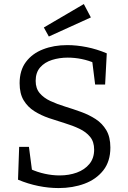

<svg xmlns="http://www.w3.org/2000/svg" viewBox="-20 -933 640 962"><path d="M158.7 -527.7Q158.7 -490 179 -466.2Q199.3 -442.3 232.7 -426.8Q266 -411.3 306.2 -399Q346.3 -386.7 386 -372.3Q425.7 -358 459 -336.5Q492.3 -315 512.7 -280.7Q533 -246.3 533 -193.7Q533 -124.3 497.5 -79.3Q462 -34.3 403.2 -12.5Q344.3 9.3 273.7 9.3Q224 9.3 172.2 -1.2Q120.3 -11.7 70.3 -32.7L76 -197H125L141.7 -69.3L132.3 -86.3Q167.3 -70.3 205 -62.2Q242.7 -54 278.7 -54Q325.7 -54 365 -68.3Q404.3 -82.7 428 -111.5Q451.7 -140.3 451.7 -183.3Q451.7 -222.7 431.5 -247.3Q411.3 -272 378 -287.8Q344.7 -303.7 305 -315.7Q265.3 -327.7 225.3 -341.3Q185.3 -355 152 -376Q118.7 -397 98.5 -430.5Q78.3 -464 78.3 -516Q78.3 -580.3 109.8 -622.5Q141.3 -664.7 195.5 -685.8Q249.7 -707 317 -707Q364.3 -707 415 -696.8Q465.7 -686.7 515 -665.7L506.7 -509.3H456.7L441.7 -629.3L453.7 -617Q424 -630 389.2 -637.2Q354.3 -644.3 319.3 -644.3Q277.7 -644.3 240.7 -632.7Q203.7 -621 181.2 -595.3Q158.7 -569.7 158.7 -527.7ZM224.7 -750 199.7 -795.3 400 -912.7 435.3 -845.7Z"/></svg>

Font: Bitter Thin
Style: Regular
Weight: 100
Designer: Sol Matas, and Bitter project Authors
Foundry: Sol Matas
Version: Version 2.002